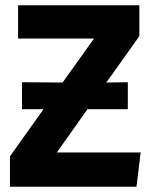

<svg xmlns="http://www.w3.org/2000/svg" viewBox="-20 -713 584 733"><path d="M197 -131H517L501 0H18V-116L146 -296H64V-399L219 -398L339 -566H49V-693H512V-575L386 -398H387L468 -399V-296H314Z"/></svg>

Font: FiraGO
Style: Bold
Weight: 700
Designer: bBox Type
Foundry: bBox Type GmbH
Version: Version 1.001;PS 001.001;hotconv 1.0.88;makeotf.lib2.5.64775